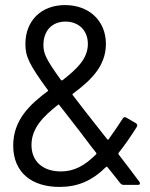

<svg xmlns="http://www.w3.org/2000/svg" viewBox="-20 -728 592 756"><path d="M529 -12C503 -47 477 -81 447 -120C446 -122 446 -124 447 -126C470 -155 494 -189 519 -229C522 -235 520 -240 515 -243L477 -265C472 -268 467 -267 464 -262C444 -231 425 -204 408 -180C406 -177 404 -177 402 -180L353 -242C318 -286 290 -323 266 -354C265 -356 265 -358 267 -359C334 -409 397 -465 397 -555C397 -647 330 -708 236 -708C142 -708 80 -646 80 -555C80 -506 94 -475 168 -374C170 -372 170 -370 168 -369C98 -317 32 -256 32 -155C32 -47 107 8 214 8C285 8 341 -15 397 -70C399 -72 401 -72 403 -70C418 -52 434 -31 454 -6C458 -2 462 0 467 0H523C528 0 531 -2 531 -6C531 -8 531 -10 529 -12ZM238 -643C290 -643 326 -608 326 -555C326 -496 281 -455 226 -412C224 -411 222 -411 220 -413C160 -496 151 -518 151 -551C151 -608 186 -643 238 -643ZM220 -53C148 -53 104 -93 104 -157C104 -224 151 -270 208 -315C210 -317 212 -317 213 -315C237 -284 265 -249 297 -207C316 -183 329 -163 359 -126C360 -124 360 -122 358 -120C313 -75 271 -53 220 -53Z"/></svg>

Font: Barlow Semi Condensed
Style: Regular
Weight: 400
Width: 4
Designer: Jeremy Tribby
Foundry: Tribby Type
Version: Version 1.422;hotconv 1.0.109;makeotfexe 2.5.65596